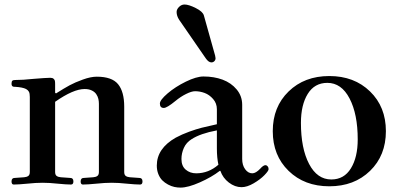

<svg xmlns="http://www.w3.org/2000/svg" viewBox="-20 -813 1767 852"><path d="M31.2 -7.8Q31.2 -23.4 44.9 -23.4L86.9 -26.4Q98.6 -27.3 105.5 -32.2Q112.3 -37.1 112.3 -49.8V-382.8Q112.3 -398.4 108.4 -405.8Q104.5 -413.1 95.7 -418Q80.1 -425.8 47.9 -427.7Q41 -427.7 38.1 -428.7Q35.2 -429.7 33.2 -432.6Q31.2 -435.5 31.2 -441.4Q31.2 -451.2 34.7 -454.6Q38.1 -458 46.9 -458Q82 -458 127 -462.9Q185.5 -467.8 203.1 -467.8Q212.9 -467.8 217.8 -463.4Q222.7 -459 223.6 -454.1Q224.6 -449.2 224.6 -439.5V-401.4L228.5 -398.4Q265.6 -421.9 289.1 -434.6Q312.5 -447.3 347.7 -460Q382.8 -472.7 409.2 -472.7Q476.6 -472.7 503.9 -439.5Q531.2 -406.2 531.2 -339.8V-49.8Q531.2 -37.1 538.1 -32.2Q544.9 -27.3 556.6 -26.4L598.6 -23.4Q612.3 -23.4 612.3 -7.8Q612.3 5.9 601.6 5.9Q582 5.9 542 2Q505.9 -2 475.6 -2Q445.3 -2 408.2 2Q368.2 5.9 347.7 5.9Q337.9 5.9 337.9 -7.8Q337.9 -23.4 351.6 -23.4L393.6 -26.4Q405.3 -27.3 412.1 -32.2Q418.9 -37.1 418.9 -49.8V-352.5Q418.9 -363.3 416.5 -374Q414.1 -384.8 407.2 -395Q400.4 -405.3 387.2 -411.6Q374 -418 355.5 -418Q305.7 -418 224.6 -361.3V-49.8Q224.6 -37.1 231.4 -32.2Q238.3 -27.3 250 -26.4L292 -23.4Q305.7 -23.4 305.7 -7.8Q305.7 5.9 294.9 5.9Q275.4 5.9 235.4 2Q199.2 -2 168.9 -2Q138.7 -2 101.6 2Q61.5 5.9 41 5.9Q31.2 5.9 31.2 -7.8Z M763.7 -759.8Q763.7 -771.5 774.4 -782.2Q785.2 -793 798.8 -793Q817.4 -793 848.6 -777.3Q879.9 -761.7 884.8 -744.1L934.6 -566.4Q936.5 -558.6 936.5 -554.7Q936.5 -546.9 931.2 -541.5Q925.8 -536.1 918 -536.1Q905.3 -536.1 892.6 -554.7L775.4 -724.6Q763.7 -742.2 763.7 -759.8ZM675.8 -78.1Q675.8 -154.3 759.8 -202.1Q787.1 -216.8 819.3 -228.5Q851.6 -240.2 875 -246.1Q898.4 -252 942.4 -261.7V-328.1Q942.4 -354.5 925.8 -373.5Q909.2 -392.6 888.2 -400.4Q867.2 -408.2 845.7 -408.2Q830.1 -408.2 805.7 -396Q781.2 -383.8 758.8 -365.2Q720.7 -334 707 -334Q689.5 -334 689.5 -353.5Q689.5 -369.1 723.6 -398.4Q757.8 -427.7 804.7 -450.7Q851.6 -473.6 882.8 -473.6Q929.7 -473.6 967.8 -459.5Q1005.9 -445.3 1030.3 -416Q1054.7 -386.7 1054.7 -347.7V-107.4Q1054.7 -80.1 1067.9 -62Q1081.1 -43.9 1099.6 -43.9Q1115.2 -43.9 1134.8 -64.5Q1148.4 -80.1 1158.2 -80.1Q1163.1 -80.1 1167.5 -75.2Q1171.9 -70.3 1171.9 -62.5Q1171.9 -54.7 1153.3 -35.6Q1134.8 -16.6 1105.5 0.5Q1076.2 17.6 1051.8 17.6Q1022.5 17.6 995.6 -2.9Q968.8 -23.4 958 -54.7H955.1Q919.9 -27.3 867.2 -3.9Q814.5 19.5 781.2 19.5Q767.6 19.5 753.9 16.6Q740.2 13.7 725.6 5.9Q710.9 -2 700.2 -12.7Q689.5 -23.4 682.6 -40.5Q675.8 -57.6 675.8 -78.1ZM785.2 -107.4Q785.2 -76.2 804.2 -60.1Q823.2 -43.9 850.6 -43.9Q905.3 -43.9 949.2 -82Q942.4 -113.3 942.4 -154.3V-234.4Q869.1 -220.7 830.1 -195.3Q806.6 -180.7 795.9 -156.7Q785.2 -132.8 785.2 -107.4Z M1260.7 -54.7Q1190.4 -123 1190.4 -231Q1190.4 -338.9 1260.7 -407.2Q1331.1 -475.6 1441.4 -475.6Q1551.8 -475.6 1622.1 -407.2Q1692.4 -338.9 1692.4 -231Q1692.4 -123 1622.1 -54.7Q1551.8 13.7 1441.4 13.7Q1331.1 13.7 1260.7 -54.7ZM1315.4 -267.6Q1315.4 -154.3 1351.6 -85.4Q1387.7 -16.6 1450.2 -16.6Q1506.8 -16.6 1537.1 -65.9Q1567.4 -115.2 1567.4 -194.3Q1567.4 -306.6 1531.2 -376Q1495.1 -445.3 1432.6 -445.3Q1376 -445.3 1345.7 -396.5Q1315.4 -347.7 1315.4 -267.6Z"/></svg>

Font: Monomakh Unicode TT
Style: Medium
Weight: 500
Designer: Alexey Kryukov, Aleksandr Andreev
Version: Version 1.1